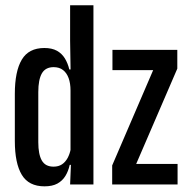

<svg xmlns="http://www.w3.org/2000/svg" viewBox="-20 -684 704 712"><path d="M145 7Q86.5 7 60.8 -35.8Q35 -78.5 35 -161.5V-336Q35 -419.5 60.8 -462.8Q86.5 -506 144.5 -506Q172.5 -506 191 -495.8Q209.5 -485.5 220.5 -467.5Q231.5 -449.5 237 -426.5H262.5L241.5 -348.5Q241.5 -375 234.5 -394.2Q227.5 -413.5 213.8 -424.2Q200 -435 179 -435Q148.5 -435 135.2 -411.8Q122 -388.5 122 -342.5V-156.5Q122 -112 135 -89Q148 -66 178.5 -66Q197 -66 209.8 -74.5Q222.5 -83 230.8 -98.2Q239 -113.5 242.5 -132.5L257 -72.5H238.5Q233.5 -49.5 222.5 -31.5Q211.5 -13.5 192.8 -3.2Q174 7 145 7ZM240 0 243.5 -86H241.5V-394L242 -405L240 -533V-664.5H326.5V0ZM638.5 -76V0H396V-70.5L548 -424H397V-499H637.5V-429.5L485 -76Z"/></svg>

Font: Anek Latin Condensed Medium
Style: Regular
Weight: 500
Width: 3
Designer: Yesha Goshar
Foundry: Ek Type
Version: Version 1.003